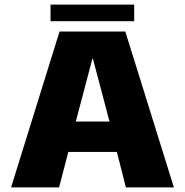

<svg xmlns="http://www.w3.org/2000/svg" viewBox="-20 -812 801 832"><path d="M28 0H236L276 -153.5H486.5L525.5 0H733.5L523 -675.5H238ZM308.5 -285.5 380.5 -558H382.5L454.5 -285.5ZM199 -720H561.5V-792H199Z"/></svg>

Font: Anybody Thin ExtraBold
Style: Regular
Weight: 800
Version: Version 1.113;gftools[0.9.25]